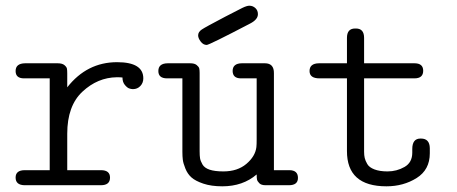

<svg xmlns="http://www.w3.org/2000/svg" viewBox="-20 -655 1615 679"><path d="M67.9 -53.2H155.8V-377.9H64.9Q35.2 -377.9 35.2 -403.8Q35.2 -430.7 68.8 -431.2H184.1Q200.2 -431.2 208 -424.6Q215.8 -418 216.8 -411.9Q217.8 -405.8 217.8 -395V-346.2Q287.6 -435.1 394 -435.1Q486.8 -435.1 486.8 -377.9Q486.8 -361.8 476.3 -350.8Q465.8 -339.8 450.2 -339.8Q443.4 -339.8 436.3 -342.5Q429.2 -345.2 421.1 -355.2Q413.1 -365.2 413.1 -380.9Q406.2 -381.8 393.1 -381.8Q325.2 -380.9 271.5 -330.8Q217.8 -280.8 217.8 -182.1V-53.2H336.9Q369.1 -53.2 369.1 -26.9Q369.1 0 336.9 0H65.9Q35.2 -1 35.2 -27.1Q35.2 -53.2 67.9 -53.2Z M540 -403.8Q540 -430.7 572.8 -431.2H652.8Q668 -431.2 675.5 -425Q683.1 -418.9 684.6 -413.1Q686 -407.2 686 -397V-120.1Q686 -104 687.5 -95Q689 -85.9 696 -73.5Q703.1 -61 721.4 -54.9Q739.7 -48.8 770 -48.8Q819.8 -48.8 851.3 -75.4Q882.8 -102.1 886.7 -134.8Q887.7 -143.6 887.7 -163.1V-377.9H832Q803.2 -377.9 802.7 -403.8Q802.7 -430.7 835 -431.2H917Q949.2 -431.2 948.7 -396V-53.2H1002.9Q1033.7 -53.2 1033.7 -25.9Q1033.7 0 1002 0H918.9Q903.8 0 897 -7.1Q890.1 -14.2 888.9 -20Q887.7 -25.9 887.7 -38.1Q838.9 3.9 766.1 3.9Q727.1 3.9 699 -5.6Q670.9 -15.1 657 -27.6Q643.1 -40 635.5 -59.1Q627.9 -78.1 626.5 -90.1Q625 -102.1 625 -118.2V-377.9H570.8Q540 -377.9 540 -403.8ZM680.7 -529.8Q680.7 -542 693.4 -550.5Q706.1 -559.1 774.9 -595.2Q813 -614.3 836.9 -627Q853 -634.8 861.8 -634.8Q874 -634.8 883.1 -626.5Q892.1 -618.2 892.1 -605Q892.1 -585.9 864.7 -571.8Q718.8 -495.6 710.9 -496.1Q698.7 -496.1 689.7 -508.1Q680.7 -520 680.7 -529.8Z M1074.7 -403.8Q1074.7 -430.7 1107.9 -431.2H1207V-521Q1207 -554.2 1235.8 -554.2Q1235.8 -554.2 1238.8 -554.2Q1267.6 -554.2 1267.6 -521V-431.2H1445.8Q1476.6 -431.2 1476.6 -404.8Q1476.6 -377.9 1445.8 -377.9H1267.6V-118.2Q1267.6 -106 1269.8 -96.4Q1272 -86.9 1278.8 -75Q1285.6 -63 1304.2 -55.9Q1322.8 -48.8 1350.6 -48.8Q1382.8 -48.8 1410.4 -64.5Q1438 -80.1 1438 -115.2V-127.9Q1438 -165 1466.8 -165H1468.8Q1499.5 -165 1500 -130.9V-112.8Q1500 -54.7 1453.4 -25.4Q1406.7 3.9 1346.7 3.9Q1206.5 3.9 1207 -121.1V-377.9H1109.9Q1074.7 -377.9 1074.7 -403.8Z"/></svg>

Font: CMU Typewriter Text
Style: Light
Weight: 200
Version: Version 0.7.0